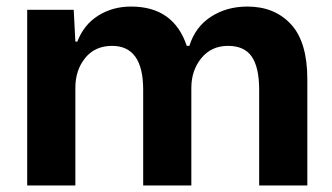

<svg xmlns="http://www.w3.org/2000/svg" viewBox="-20 -566 1012 586"><path d="M63 0V-536H205L210 -439H216Q236 -491 280 -518.5Q324 -546 380 -546Q510 -546 550 -426H558Q576 -484 624 -515Q672 -546 735 -546Q818 -546 868 -492Q918 -438 918 -324V0H771V-292Q771 -360 748.5 -393Q726 -426 676 -426Q625 -426 594.5 -388.5Q564 -351 564 -298V0H417V-292Q417 -426 322 -426Q270 -426 240 -389Q210 -352 210 -298V0Z"/></svg>

Font: Mona Sans
Style: Bold
Weight: 700
Designer: Deni Anggara
Foundry: GitHub
Version: Version 2.000;Glyphs 3.2.3 (3260)